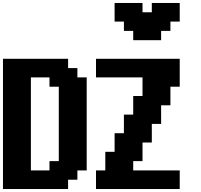

<svg xmlns="http://www.w3.org/2000/svg" viewBox="-20 -1270 1352 1290"><path d="M625 0H1187.5V-125H875V-187.5H937.5V-312.5H1000V-437.5H1062.5V-562.5H1125V-687.5H1187.5V-875H625V-750H937.5V-625H875V-500H812.5V-375H750V-250H687.5V-125H625ZM0 0H437.5V-62.5H500V-125H562.5V-750H500V-812.5H437.5V-875H0ZM312.5 -125H187.5V-750H312.5V-687.5H375V-187.5H312.5ZM875 -1000H1062.5V-1062.5H1125V-1125H1187.5V-1250H1000V-1187.5H937.5V-1250H750V-1125H812.5V-1062.5H875Z"/></svg>

Font: Faithful 32x
Style: Semibold
Weight: 400
Foundry: Faithful Resource Pack
Version: Version 1.0; January 27, 2023